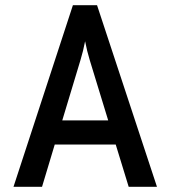

<svg xmlns="http://www.w3.org/2000/svg" viewBox="-20 -720 656 740"><path d="M426 -163H191L142 0H32L261 -700H354L585 0H476ZM397 -256 326 -488Q315 -524 308 -561Q301 -524 290 -488L220 -256Z"/></svg>

Font: Overpass Mono Light
Style: Bold
Weight: 600
Monospace: yes
Designer: Delve Withrington, Dave Bailey
Foundry: Delve Fonts
Version: Version 1.000;DELV;Overpass